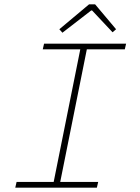

<svg xmlns="http://www.w3.org/2000/svg" viewBox="-20 -860 640 880"><path d="M50 0 56 -26H226L348 -634H176L182 -660H558L552 -634H378L256 -26H430L424 0ZM266 -710 252 -726 388 -840H416L512 -726L496 -712L402 -812H398Z"/></svg>

Font: Source Code Pro ExtraLight ExtraLight
Style: Italic
Weight: 250
Italic angle: -11°
Monospace: yes
Version: Version 1.016;hotconv 1.0.116;makeotfexe 2.5.65601